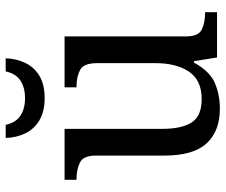

<svg xmlns="http://www.w3.org/2000/svg" viewBox="-79 -704 793 675"><g transform="rotate(-90 317.5 -366.5)"><path d="M273 10Q194 10 151 -36.5Q108 -83 108 -186V-426Q108 -470 83.5 -482Q59 -494 26 -494H23V-536H202V-191Q202 -126 224 -90Q246 -54 307 -54Q373 -54 403 -98.5Q433 -143 433 -216V-422Q433 -469 409 -481.5Q385 -494 351 -494H348V-536H527V-109Q527 -65 551.5 -53.5Q576 -42 609 -42H612V0H453L440 -81H435Q404 -25 363 -7.5Q322 10 273 10ZM310 -606Q263 -606 232 -624.5Q201 -643 186 -674.5Q171 -706 170 -743H216Q224 -707 248.5 -691Q273 -675 310 -675Q347 -675 371.5 -691Q396 -707 404 -743H450Q449 -706 434 -674.5Q419 -643 388.5 -624.5Q358 -606 310 -606Z"/></g></svg>

Font: Noto Naskh Arabic UI
Style: Regular
Weight: 400
Designer: Monotype Design Team, David Williams, Mohamad Dakak and Nizar Qandah
Foundry: Monotype Imaging Inc.
Version: Version 2.014